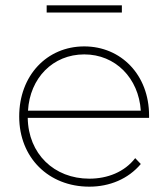

<svg xmlns="http://www.w3.org/2000/svg" viewBox="-20 -697 631 720"><path d="M437 -677H155V-650H437ZM539 -264C539 -416 434 -523 296 -523C156 -523 52 -414 52 -260C52 -106 162 3 315 3C391 3 461 -26 508 -82L487 -104C447 -52 383 -27 315 -27C183 -27 86 -120 84 -255H539ZM296 -493C413 -493 500 -404 508 -282H85C92 -404 178 -493 296 -493Z"/></svg>

Font: Talent ExtraLight
Style: Regular
Weight: 200
Designer: Mike Powis
Version: Version 1.001;hotconv 1.0.109;makeotfexe 2.5.65596